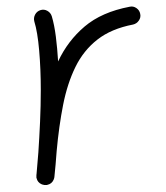

<svg xmlns="http://www.w3.org/2000/svg" viewBox="-20 -531 501 579"><path d="M113.8 26.9Q110.4 26.4 107.4 25.4Q106.9 25.4 106.4 24.9Q106.4 24.9 106 24.9Q93.3 19.5 90.3 6.3Q90.3 5.9 89.8 4.9Q89.8 4.9 89.8 4.4Q89.4 1 89.8 -2.9Q89.8 -4.9 90.3 -7.3Q91.8 -23.4 93 -39.6Q94.2 -55.7 95.7 -71.8Q98.6 -115.2 100.8 -163.6Q103 -211.9 103 -259.8Q103 -322.8 98.1 -378.7Q93.3 -434.6 83.5 -466.3Q80.6 -477.1 85.9 -487.1Q91.3 -497.1 102.1 -500.5Q112.8 -503.9 122.8 -498.3Q132.8 -492.7 136.2 -481.9Q144 -455.6 148.4 -420.7Q152.8 -385.7 155.3 -345.7Q184.1 -407.7 235.4 -451.2Q286.6 -494.6 371.1 -510.7Q381.8 -513.2 391.4 -506.6Q400.9 -500 402.8 -489.3Q405.3 -478.5 398.7 -469Q392.1 -459.5 381.3 -457Q315.4 -444.3 273.7 -411.6Q231.9 -378.9 207.5 -329.1Q183.1 -279.3 170.4 -215.1Q157.7 -150.9 150.9 -75.7Q147.9 -33.7 144 2.9Q143.6 6.3 142.1 9.8Q142.1 9.8 142.1 9.8Q142.1 10.7 141.6 11.2Q136.2 23.4 123 26.4Q122.6 26.4 121.6 26.4Q121.6 26.4 121.6 26.9Q117.7 27.3 113.8 26.9Z"/></svg>

Font: Mikhak Light
Style: Regular
Weight: 300
Designer: Amin Abedi
Version: Version 3.3